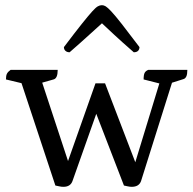

<svg xmlns="http://www.w3.org/2000/svg" viewBox="-20 -713 747 742"><path d="M225 9Q217 9 208.5 7Q200 5 194 4L60 -401L78 -388L3 -406Q3 -421 7 -428.5Q11 -436 21 -443H203Q203 -410 187 -406L127 -389L139 -406L254 -57H231L349 -391H386L514 -57H494L599 -401L606 -388L535 -406Q535 -424 539 -431.5Q543 -439 553 -443H704Q704 -426 700 -417.5Q696 -409 688 -407L631 -389L649 -407L525 -13Q517 9 489 9Q482 9 473 7Q464 5 459 4L339 -307H364L260 -13Q252 9 225 9ZM374 -693Q381 -693 388.5 -688.5Q396 -684 410.5 -668.5Q425 -653 450.5 -620.5Q476 -588 519 -531Q519 -522 513.5 -516.5Q508 -511 497 -511Q450 -552 420.5 -579.5Q391 -607 374 -623Q356 -607 326 -579.5Q296 -552 249 -511Q239 -511 233 -516.5Q227 -522 227 -531Q270 -588 296 -620.5Q322 -653 336 -668.5Q350 -684 358 -688.5Q366 -693 374 -693Z"/></svg>

Font: Petrona
Style: Regular
Weight: 400
Designer: Ringo R. Seeber
Foundry: Ringo R. Seeber
Version: Version 2.001; ttfautohint (v1.8.3)